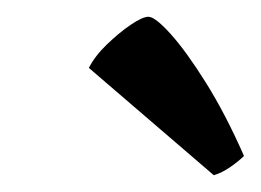

<svg xmlns="http://www.w3.org/2000/svg" viewBox="-20 -774 311 229"><path d="M235 -565 86 -693Q93 -707 107.5 -721Q122 -735 136 -744.5Q150 -754 157 -754Q165 -754 183.5 -733.5Q202 -713 225.5 -675.5Q249 -638 271 -588Q265 -582 255 -575Q245 -568 235 -565Z"/></svg>

Font: Texturina 72pt 72pt Medium
Style: Italic
Weight: 500
Italic angle: -11°
Designer: Guillermo Torres Carreño
Foundry: Omnibus-Type
Version: Version 1.002; ttfautohint (v1.8.3)